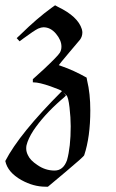

<svg xmlns="http://www.w3.org/2000/svg" viewBox="-27 -491 438 725"><path d="M47 -335Q39 -343 36 -347L52 -362Q112 -421 167 -461L181 -471L192 -465Q267 -429 282 -381Q284 -373 284 -369Q284 -353 275 -341Q273 -339 234 -292.5Q195 -246 195 -245Q200 -243 206 -241Q250 -226 300 -198L302 -187Q314 -138 314 -74Q314 26 291 95Q290 100 222 157L154 214H145Q99 214 54 189Q2 160 -7 117Q46 14 207 -147Q203 -151 164 -165Q121 -180 100 -180H97V-192L140 -231Q191 -279 199 -292Q205 -302 205 -315Q205 -339 184.5 -363.5Q164 -388 137 -388Q129 -388 117 -383Q101 -375 63 -347ZM211 -143Q222 -132 222 -130Q214 -122 203 -113Q138 -56 99 2Q79 33 73 58Q72 63 72 70Q72 83 79 96Q87 114 114 132Q144 153 179 153Q212 153 226 114Q240 64 240 -14Q240 -47 235.5 -85.5Q231 -124 224 -131Q215 -140 211 -143Z"/></svg>

Font: KaTeX_Fraktur
Style: Regular
Weight: 400
Version: Version 1.1; ttfautohint (v1.3)